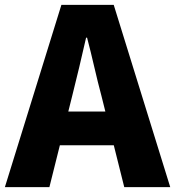

<svg xmlns="http://www.w3.org/2000/svg" viewBox="-28 -765 716 785"><path d="M-8 0 223 -745H437L668 0H480L387 -372Q372 -428 357.5 -491Q343 -554 328 -611H324Q311 -553 296 -490.5Q281 -428 267 -372L174 0ZM149 -171V-309H509V-171Z"/></svg>

Font: Noto Sans HK Thin Black
Style: Regular
Weight: 900
Version: Version 2.004-H2;hotconv 1.0.118;makeotfexe 2.5.65603